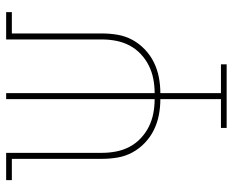

<svg xmlns="http://www.w3.org/2000/svg" viewBox="-88 -688 775 640"><g transform="rotate(-90 300.0 -367.5)"><path d="M194 0V-19H290V-221Q263 -221 237 -226Q211 -231 187.5 -242.5Q164 -254 144.5 -272.5Q125 -291 112.5 -314Q100 -337 95.5 -363Q91 -389 91 -416V-716H20V-735H111V-416Q111 -392 115.5 -368.5Q120 -345 131 -324Q142 -303 159.5 -286.5Q177 -270 198 -259.5Q219 -249 242.5 -244.5Q266 -240 290 -240V-735H310V-240Q334 -240 357.5 -244.5Q381 -249 402 -259.5Q423 -270 440.5 -286.5Q458 -303 469 -324Q480 -345 484.5 -368.5Q489 -392 489 -416V-735H580V-716H509V-416Q509 -389 504.5 -363Q500 -337 487.5 -314Q475 -291 455.5 -272.5Q436 -254 412.5 -242.5Q389 -231 363 -226Q337 -221 310 -221V-19H406V0Z"/></g></svg>

Font: Iosevka Slab Thin Extended
Style: Regular
Weight: 100
Width: 7
Monospace: yes
Designer: Belleve Invis
Foundry: Belleve Invis
Version: Version 11.1.1; ttfautohint (v1.8.3)